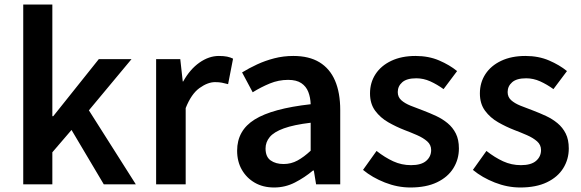

<svg xmlns="http://www.w3.org/2000/svg" viewBox="-20 -817 2575 851"><path d="M83 0V-797H212V-302H216L418 -555H563L374 -328L582 0H440L297 -241L212 -142V0Z M672 0V-555H779L790 -456H792Q822 -510 864 -539.5Q906 -569 950 -569Q972 -569 986.5 -566Q1001 -563 1013 -557L991 -444Q976 -448 963.5 -450.5Q951 -453 933 -453Q901 -453 864.5 -427Q828 -401 803 -338V0Z M1195 14Q1146 14 1109.5 -7Q1073 -28 1052 -64.5Q1031 -101 1031 -149Q1031 -239 1109 -287.5Q1187 -336 1357 -355Q1356 -385 1346.5 -409.5Q1337 -434 1315.5 -448.5Q1294 -463 1257 -463Q1215 -463 1176 -447Q1137 -431 1100 -408L1053 -496Q1084 -515 1119.5 -531.5Q1155 -548 1195.5 -558.5Q1236 -569 1280 -569Q1350 -569 1396 -541Q1442 -513 1465 -459.5Q1488 -406 1488 -329V0H1381L1371 -61H1367Q1330 -30 1287 -8Q1244 14 1195 14ZM1237 -90Q1270 -90 1298.5 -105.5Q1327 -121 1357 -149V-273Q1282 -264 1238 -248Q1194 -232 1175.5 -209.5Q1157 -187 1157 -159Q1157 -122 1179.5 -106Q1202 -90 1237 -90Z M1799 14Q1742 14 1686 -8Q1630 -30 1589 -64L1649 -148Q1686 -119 1723 -102Q1760 -85 1802 -85Q1847 -85 1869 -104Q1891 -123 1891 -152Q1891 -175 1873.5 -190.5Q1856 -206 1828.5 -218Q1801 -230 1772 -241Q1736 -255 1701 -275Q1666 -295 1643 -326Q1620 -357 1620 -403Q1620 -451 1644.5 -488.5Q1669 -526 1714.5 -547.5Q1760 -569 1822 -569Q1880 -569 1926.5 -549Q1973 -529 2006 -502L1946 -422Q1917 -443 1887 -456.5Q1857 -470 1825 -470Q1783 -470 1763 -452.5Q1743 -435 1743 -409Q1743 -387 1758.5 -373Q1774 -359 1800 -348.5Q1826 -338 1856 -327Q1885 -316 1913 -303Q1941 -290 1964 -271Q1987 -252 2000.5 -225Q2014 -198 2014 -159Q2014 -111 1989.5 -71.5Q1965 -32 1917 -9Q1869 14 1799 14Z M2286 14Q2229 14 2173 -8Q2117 -30 2076 -64L2136 -148Q2173 -119 2210 -102Q2247 -85 2289 -85Q2334 -85 2356 -104Q2378 -123 2378 -152Q2378 -175 2360.5 -190.5Q2343 -206 2315.5 -218Q2288 -230 2259 -241Q2223 -255 2188 -275Q2153 -295 2130 -326Q2107 -357 2107 -403Q2107 -451 2131.5 -488.5Q2156 -526 2201.5 -547.5Q2247 -569 2309 -569Q2367 -569 2413.5 -549Q2460 -529 2493 -502L2433 -422Q2404 -443 2374 -456.5Q2344 -470 2312 -470Q2270 -470 2250 -452.5Q2230 -435 2230 -409Q2230 -387 2245.5 -373Q2261 -359 2287 -348.5Q2313 -338 2343 -327Q2372 -316 2400 -303Q2428 -290 2451 -271Q2474 -252 2487.5 -225Q2501 -198 2501 -159Q2501 -111 2476.5 -71.5Q2452 -32 2404 -9Q2356 14 2286 14Z"/></svg>

Font: Noto Sans JP Thin SemiBold
Style: Regular
Weight: 600
Version: Version 2.004-H2;hotconv 1.0.118;makeotfexe 2.5.65603